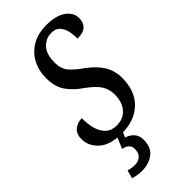

<svg xmlns="http://www.w3.org/2000/svg" viewBox="-298 -784 1083 1083"><g transform="rotate(-45 244.0 -242.0)"><path d="M198 10Q106 10 60 -31Q14 -72 14 -129Q14 -171 39.5 -191Q65 -211 99 -211Q98 -163 109 -125Q120 -87 144.5 -64.5Q169 -42 209 -42Q263 -42 294 -78Q325 -114 325 -174Q325 -214 306 -246.5Q287 -279 228 -322Q176 -357 146 -400.5Q116 -444 116 -512Q116 -574 142 -622Q168 -670 215.5 -697Q263 -724 328 -724Q405 -724 446.5 -694.5Q488 -665 488 -620Q488 -585 467 -565Q446 -545 399 -545Q400 -573 394 -602.5Q388 -632 370 -652.5Q352 -673 317 -673Q275 -673 243.5 -641Q212 -609 212 -540Q212 -491 237 -461.5Q262 -432 311 -398Q367 -357 394 -312Q421 -267 421 -211Q421 -106 360.5 -48Q300 10 198 10ZM129 240Q110 240 92.5 237Q75 234 60 229L73 180Q101 188 125 188Q151 188 169.5 172.5Q188 157 188 123Q188 102 173.5 88.5Q159 75 137 73L171 -9H215L194 39Q223 47 241.5 68Q260 89 260 121Q260 184 221.5 212Q183 240 129 240Z"/></g></svg>

Font: Noto Serif ExtraCondensed Medium
Style: Italic
Weight: 500
Width: 2
Italic angle: -12°
Designer: Monotype Design Team
Foundry: Monotype Imaging Inc.
Version: Version 2.013; ttfautohint (v1.8.4.7-5d5b)